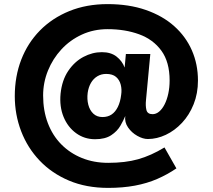

<svg xmlns="http://www.w3.org/2000/svg" viewBox="-20 -732 1036 935"><path d="M479 -162Q505 -162 523.5 -174.5Q542 -187 554 -211.5Q566 -236 570 -270Q574 -296 568 -319.5Q562 -343 545 -357.5Q528 -372 497 -372Q473 -372 454 -360.5Q435 -349 423 -328.5Q411 -308 407 -280Q403 -249 410 -222Q417 -195 434.5 -178.5Q452 -162 479 -162ZM700 -55Q676 -55 648.5 -70.5Q621 -86 603.5 -111.5Q586 -137 590 -167Q582 -147 566.5 -120Q551 -93 521.5 -73.5Q492 -54 443 -54Q391 -54 350.5 -83.5Q310 -113 289.5 -163Q269 -213 275 -276Q282 -342 312.5 -387Q343 -432 386.5 -455Q430 -478 476 -478Q520 -478 547.5 -456.5Q575 -435 587 -403L593 -469H712L691 -245Q688 -217 693 -196.5Q698 -176 723 -176Q740 -176 755 -188.5Q770 -201 781.5 -223.5Q793 -246 799.5 -276Q806 -306 806 -340Q806 -430 766 -485Q726 -540 657.5 -565Q589 -590 504 -590Q436 -590 378.5 -563.5Q321 -537 279 -491.5Q237 -446 213.5 -388Q190 -330 190 -267Q190 -193 213 -132.5Q236 -72 278.5 -29Q321 14 379 37.5Q437 61 507 61Q590 61 652.5 43.5Q715 26 781 -14L839 88Q795 118 745.5 139.5Q696 161 637 172Q578 183 507 183Q400 183 316 147.5Q232 112 173 50Q114 -12 83 -93Q52 -174 52 -264Q52 -360 83.5 -441.5Q115 -523 174.5 -583.5Q234 -644 317.5 -678Q401 -712 504 -712Q608 -712 690 -683.5Q772 -655 828.5 -604.5Q885 -554 914.5 -486.5Q944 -419 944 -340Q944 -277 923 -224.5Q902 -172 866.5 -134Q831 -96 787.5 -75.5Q744 -55 700 -55Z"/></svg>

Font: Inclusive Sans
Style: Regular
Weight: 400
Designer: Olivia King
Foundry: Olivia King
Version: Version 2.004